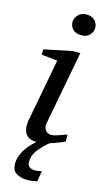

<svg xmlns="http://www.w3.org/2000/svg" viewBox="-138 -740 542 1000"><g transform="rotate(15 133.0 -240.5)"><path d="M258.8 -641.1Q258.8 -619.1 242.9 -602.1Q227.1 -585 198.2 -585Q167.5 -585 151.9 -601.3Q136.2 -617.7 136.2 -641.1Q136.2 -660.6 152.8 -678.7Q169.4 -696.8 199.2 -696.8Q227.5 -696.8 243.2 -679.4Q258.8 -662.1 258.8 -641.1ZM263.2 -28.8Q255.9 -25.4 231.2 -15.4Q206.5 -5.4 175.5 3.4Q144.5 12.2 117.2 12.2Q83 12.2 66.7 -2.7Q50.3 -17.6 46.9 -40.3Q43.5 -63 47.9 -85.9L111.8 -424.8L25.9 -434.1V-462.9L176.8 -494.1H217.8L142.1 -94.2Q138.2 -73.7 149.4 -58.3Q160.6 -43 181.2 -43Q192.9 -43 209.5 -48.3Q226.1 -53.7 241.5 -59.6Q256.8 -65.4 263.2 -66.9ZM174.3 209Q161.6 211.9 147.7 213.9Q133.8 215.8 120.1 215.8Q87.9 215.8 63 201.4Q38.1 187 38.1 149.9Q38.1 120.6 52 92.3Q65.9 64 87.6 40.3Q109.4 16.6 132.3 0H186Q158.2 21.5 132.1 53Q106 84.5 106 123Q106 141.1 117.7 149.2Q129.4 157.2 146 157.2Q155.8 157.2 164.8 155.5Q173.8 153.8 183.1 151.9Z"/></g></svg>

Font: Charis
Style: Italic
Weight: 400
Italic angle: -11°
Designer: Walt Agee, Miriam Martin, Annie Olsen, Victor Gaultney, Lorna Priest, Alan Ward, Bob Hallissy, Martin Hosken, Sharon Cor
Foundry: SIL Global
Version: Version 7.000